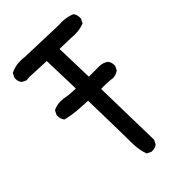

<svg xmlns="http://www.w3.org/2000/svg" viewBox="-236 -861 972 972"><g transform="rotate(-45 250.0 -374.5)"><path d="M248.5 22.9 228 13.2 225.6 12.2 225.1 9.8Q210.9 -30.3 210.9 -76.7Q210.9 -121.6 205.1 -386.2Q186.5 -387.2 168.7 -388.2Q150.9 -389.2 132.3 -390.6Q92.8 -393.6 55.2 -403.3L53.2 -403.8L51.8 -405.8Q39.1 -422.9 41 -446.8V-447.8L41.5 -448.7L51.3 -468.3L52.2 -470.2L53.7 -471.2Q85 -487.3 126 -481.4Q145 -477.5 164.6 -475.8Q184.1 -474.1 205.1 -473.6L199.2 -676.3L80.1 -681.6L59.1 -679.7H57.6L56.2 -680.2L36.6 -689.9L35.2 -690.4L34.7 -691.4Q27.8 -699.2 25.1 -709.2Q22.5 -719.2 23.4 -731V-731.9L23.9 -732.9L33.7 -752.4L34.7 -754.4L36.1 -755.4Q78.6 -777.3 133.3 -769.5L374 -761.7Q383.3 -762.7 392.3 -762.7Q401.4 -762.7 409.9 -761.7Q418.5 -760.7 427 -759.3Q435.5 -757.8 443.8 -755.4Q452.1 -752.9 460 -749.5L461.9 -749L462.9 -747.6Q475.6 -730.5 473.6 -706.5V-705.6L473.1 -704.6L463.4 -685.1L462.4 -683.1L460 -682.1Q419.9 -666 369.6 -671.9L288.1 -673.8L293.9 -469.7H368.2Q393.6 -469.7 414.6 -455.1L415 -454.6L415.5 -454.1Q428.7 -438.5 426.8 -414.6V-413.6L426.3 -412.6L416.5 -393.1L415.5 -391.6L414.1 -390.6Q397.5 -379.9 378.4 -377.9H377.9H377Q337.4 -383.3 293.9 -381.8L301.8 -11.7V-10.3L301.3 -9.3L291.5 10.3L291 11.7L290 12.2Q274.4 25.4 250.5 23.4H249.5Z"/></g></svg>

Font: NaikaiFont
Style: SemiBold
Weight: 600
Version: Version 1.89